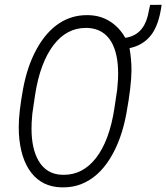

<svg xmlns="http://www.w3.org/2000/svg" viewBox="-20 -785 706 815"><path d="M481 -449.2Q481.4 -461.9 481.4 -474.1Q481.4 -556.6 453.1 -606.4Q419.9 -663.6 351.1 -666.5Q347.2 -666.5 343.8 -666.5Q263.7 -666.5 208 -594.7Q150.4 -519.5 129.4 -384.8L117.2 -302.2L114.3 -263.2Q113.8 -250.5 113.8 -238.3Q113.8 -155.3 143.1 -103.5Q176.8 -44.9 244.1 -43Q248 -43 251.5 -43Q331.1 -43 386.7 -113.3Q444.8 -187.5 465.8 -326.7L477.5 -405.3ZM240.7 10.3Q159.7 8.3 113 -51.5Q66.4 -111.3 60.1 -218.8L59.6 -247.6Q59.6 -306.6 77.6 -405.8Q95.7 -504.9 136 -577.6Q176.3 -650.4 231.9 -686.5Q285.6 -721.2 349.6 -720.7Q352.1 -720.7 355 -720.7Q406.2 -719.7 446.5 -694.3Q486.8 -668.9 511.7 -624.5Q586.4 -634.8 607.4 -718.3L617.2 -764.2L666 -764.6Q654.8 -679.2 621.3 -636Q587.9 -592.8 529.8 -580.6Q538.1 -533.7 538.1 -486.8Q537.6 -419.4 516.8 -305.2Q496.1 -190.9 446.8 -111.6Q397.5 -32.2 324.7 -3.4Q290 10.3 248.5 10.3Q244.6 10.3 240.7 10.3Z"/></svg>

Font: MAUL Condensed Light Italic
Style: Light Italic
Weight: 300
Italic angle: -12°
Designer: MAUL
Version: Version 1.0; 2020; ttfautohint (v1.8.3)